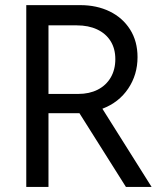

<svg xmlns="http://www.w3.org/2000/svg" viewBox="-20 -740 657 760"><path d="M84 -719.7H297.9Q362.8 -719.7 414.1 -694.8Q465.3 -669.9 494.9 -623.3Q524.4 -576.7 524.4 -513.7Q524.4 -444.3 487.5 -389.4Q450.7 -334.5 385.3 -309.6L580.1 0H478.5L294.4 -292H284.2H171.9V0H84ZM290 -368.2Q333.5 -368.2 366.7 -385Q399.9 -401.9 418.2 -433.1Q436.5 -464.4 436.5 -505.9Q436.5 -547.4 417.7 -577.4Q398.9 -607.4 364.5 -623.5Q330.1 -639.6 284.2 -639.6H171.9V-368.2Z"/></svg>

Font: Reddit Sans Vanilla
Style: Regular
Weight: 400
Designer: Stephen Hutchings
Foundry: Reddit
Version: Version 1.013